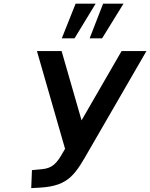

<svg xmlns="http://www.w3.org/2000/svg" viewBox="-20 -813 806 1030"><path d="M317.9 4.4C285.6 61.5 262.2 89.8 204.1 94.7L151.4 99.6L147.5 196.3L196.3 193.4C352.1 184.1 385.3 119.6 461.4 -13.2L765.6 -539.1H632.3L417.5 -167.5L310.5 -539.1H178.2L329.1 -14.6ZM379.9 -607.4 493.2 -793.5H385.7L311.5 -607.4ZM527.8 -607.4 642.6 -793.5H533.2L460.9 -607.4Z"/></svg>

Font: Winston SemiBold
Style: Italic
Weight: 600
Italic angle: -8.13011°
Designer: Vernon Adams, Kim Jin-seong, David Berlow, Cristiano Sobral
Foundry: The Winston Project Authors
Version: Version 3.004